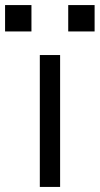

<svg xmlns="http://www.w3.org/2000/svg" viewBox="-64 -737 393 757"><path d="M93 0V-520H173V0ZM205 -613V-717H309V-613ZM-44 -613V-717H60V-613Z"/></svg>

Font: M PLUS 1 Thin
Style: Regular
Weight: 400
Version: Version 1.001